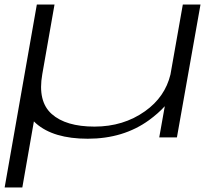

<svg xmlns="http://www.w3.org/2000/svg" viewBox="-34 -606 970 847"><path d="M-13.5 221 128.5 -586H206.5L152.5 -278.5Q131.5 -159 194 -103.2Q256.5 -47.5 383 -47.5Q510.5 -47.5 606 -115.5Q694 -178 718 -277.5L772.5 -586H850.5L746.5 0H668.5L693 -137.5Q664.5 -106 623.5 -76Q510.5 6 353 6Q202 6 125 -61.5Q120 -66 115.5 -70.5L64.5 221Z"/></svg>

Font: Anybody UltraExpanded Light
Style: Italic
Weight: 300
Width: 9
Italic angle: -10°
Designer: Tyler Finck
Foundry: Etcetera Type Company
Version: Version 1.010; ttfautohint (v1.8.3) -l 8 -r 50 -G 200 -x 14 